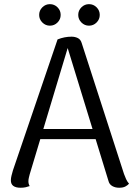

<svg xmlns="http://www.w3.org/2000/svg" viewBox="-20 -880 632 911"><path d="M319.4 -706Q335.8 -706 349.2 -699.4Q362.6 -692.8 367.5 -676.1L568.4 -54.5Q572.4 -43.2 578.2 -30.3Q584.1 -17.5 592.2 -8.4Q585.9 -1.1 575 4.8Q564.1 10.8 545.2 10.8Q526.7 10.8 512.6 2.7Q498.5 -5.5 494.6 -21.7L294.4 -674L307.3 -672.6L120.8 -52.5Q118.8 -44.8 116.8 -36.3Q114.8 -27.8 114.8 -20Q114.8 -12.8 116.5 -7Q118.2 -1.2 121 2.8Q111.9 6.1 102 8.4Q92 10.8 77.3 10.8Q54.5 10.8 42.8 1.8Q31.1 -7.1 31.6 -25.7Q31.6 -34.4 34.6 -46.7Q37.5 -59 41.3 -71.4L253.1 -692.9Q285.8 -706 319.4 -706ZM153.5 -267.8H471V-219.7H153.5ZM216.8 -758.2Q196 -758.2 180.9 -773.3Q165.8 -788.4 165.8 -809.2Q165.8 -830.3 180.9 -845.3Q196 -860.3 216.8 -860.3Q237.9 -860.3 252.9 -845.3Q267.9 -830.3 267.9 -809.2Q267.9 -788.4 252.9 -773.3Q237.9 -758.2 216.8 -758.2ZM402.2 -758.2Q381.4 -758.2 366.3 -773.3Q351.2 -788.4 351.2 -809.2Q351.2 -830.3 366.3 -845.3Q381.4 -860.3 402.2 -860.3Q423.3 -860.3 438.3 -845.3Q453.3 -830.3 453.3 -809.2Q453.3 -788.4 438.3 -773.3Q423.3 -758.2 402.2 -758.2Z"/></svg>

Font: Arima Thin
Style: Regular
Weight: 100
Designer: Joana Correia and Natanael Gama
Foundry: NDISCOVER
Version: Version 1.101;gftools[0.9.23]